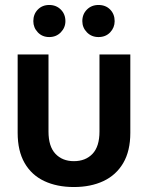

<svg xmlns="http://www.w3.org/2000/svg" viewBox="-20 -740 595 772"><path d="M277 12Q209 12 158 -12Q107 -36 79 -84.5Q51 -133 51 -206V-521H175V-211Q175 -151 203 -121.5Q231 -92 277 -92Q324 -92 352 -121.5Q380 -151 380 -211V-521H504V-206Q504 -133 475.5 -84.5Q447 -36 396 -12Q345 12 277 12ZM178 -591Q150 -591 132 -610Q114 -629 114 -655Q114 -683 132 -701.5Q150 -720 178 -720Q206 -720 224.5 -701.5Q243 -683 243 -655Q243 -629 224.5 -610Q206 -591 178 -591ZM376 -591Q348 -591 329.5 -610Q311 -629 311 -655Q311 -683 329.5 -701.5Q348 -720 376 -720Q405 -720 423 -701.5Q441 -683 441 -655Q441 -629 423 -610Q405 -591 376 -591Z"/></svg>

Font: TikTok Sans 24pt SemiBold
Style: Regular
Weight: 600
Version: Version 4.000